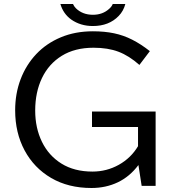

<svg xmlns="http://www.w3.org/2000/svg" viewBox="-20 -899 880 959"><path d="M543 -878.9H606Q596.7 -843.8 572.8 -819.3Q524.4 -769 443.8 -769Q382.3 -769 335.9 -801.3Q295.9 -830.1 281.7 -878.9H344.7Q349.6 -867.2 358.9 -857.9Q392.1 -825.2 444.3 -825.2Q492.7 -825.2 525.4 -855Q538.6 -866.7 543 -878.9ZM757.3 29.3H687.5L671.4 -74.7Q628.4 -17.1 568.6 11.5Q508.8 40 437 40Q321.3 40 235.6 -10Q149.9 -60.1 102.8 -147.9Q55.7 -235.8 55.7 -348.1Q55.7 -431.6 83 -503.4Q110.4 -575.2 161.1 -628.9Q211.9 -682.6 283.7 -712.6Q355.5 -742.7 443.8 -742.7Q502.4 -742.7 549.8 -732.7Q597.2 -722.7 640.1 -700.9Q683.1 -679.2 728.5 -643.6L676.3 -574.7Q624.5 -620.6 571.8 -640.6Q519 -660.6 447.3 -660.6Q354 -660.6 288.8 -620.4Q223.6 -580.1 189.7 -509.3Q155.8 -438.5 155.8 -346.7Q155.8 -259.8 189.5 -190.7Q223.1 -121.6 287.1 -81.8Q351.1 -42 441.9 -42Q512.7 -42 573.5 -75.9Q634.3 -109.9 669.4 -168.9V-264.6H439.5V-341.8H757.3Z"/></svg>

Font: FORM UDPGothic
Style: Regular
Weight: 400
Foundry: Pronama LLC
Version: Version 1.05101